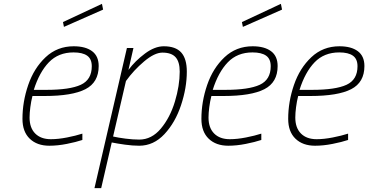

<svg xmlns="http://www.w3.org/2000/svg" viewBox="-20 -750 1918 1000"><path d="M97 -131Q97 -220 127 -307.5Q157 -395 217.5 -452Q278 -509 364 -509Q425 -509 459.5 -483.5Q494 -458 494 -406Q494 -321 425 -285.5Q356 -250 212 -250H149Q142 -223 138 -192Q134 -161 134 -138Q134 -84 163.5 -54.5Q193 -25 245 -25Q283 -25 329 -34Q375 -43 409 -54V-21Q376 -10 328 -0.5Q280 9 237 9Q173 9 135 -27.5Q97 -64 97 -131ZM221 -282Q344 -282 401 -308.5Q458 -335 458 -405Q458 -443 434 -460Q410 -477 363 -477Q284 -477 234.5 -425.5Q185 -374 156 -282ZM308 -635 511 -730 517 -700 313 -610Z M641 -500H675L649 -386Q684 -433 735 -471Q786 -509 833 -509Q895 -509 924 -476.5Q953 -444 953 -377Q953 -293 923 -202.5Q893 -112 836.5 -51.5Q780 9 705 9Q671 9 631.5 3.5Q592 -2 562 -8L507 230H472ZM916 -377Q916 -428 894.5 -452Q873 -476 826 -476Q785 -476 730.5 -430Q676 -384 636 -328L569 -39Q595 -33 633.5 -28Q672 -23 705 -23Q770 -23 818 -80.5Q866 -138 891 -221Q916 -304 916 -377Z M1029 -131Q1029 -220 1059 -307.5Q1089 -395 1149.5 -452Q1210 -509 1296 -509Q1357 -509 1391.5 -483.5Q1426 -458 1426 -406Q1426 -321 1357 -285.5Q1288 -250 1144 -250H1081Q1074 -223 1070 -192Q1066 -161 1066 -138Q1066 -84 1095.5 -54.5Q1125 -25 1177 -25Q1215 -25 1261 -34Q1307 -43 1341 -54V-21Q1308 -10 1260 -0.5Q1212 9 1169 9Q1105 9 1067 -27.5Q1029 -64 1029 -131ZM1153 -282Q1276 -282 1333 -308.5Q1390 -335 1390 -405Q1390 -443 1366 -460Q1342 -477 1295 -477Q1216 -477 1166.5 -425.5Q1117 -374 1088 -282ZM1240 -635 1443 -730 1449 -700 1245 -610Z M1481 -131Q1481 -220 1511 -307.5Q1541 -395 1601.5 -452Q1662 -509 1748 -509Q1809 -509 1843.5 -483.5Q1878 -458 1878 -406Q1878 -321 1809 -285.5Q1740 -250 1596 -250H1533Q1526 -223 1522 -192Q1518 -161 1518 -138Q1518 -84 1547.5 -54.5Q1577 -25 1629 -25Q1667 -25 1713 -34Q1759 -43 1793 -54V-21Q1760 -10 1712 -0.5Q1664 9 1621 9Q1557 9 1519 -27.5Q1481 -64 1481 -131ZM1605 -282Q1728 -282 1785 -308.5Q1842 -335 1842 -405Q1842 -443 1818 -460Q1794 -477 1747 -477Q1668 -477 1618.5 -425.5Q1569 -374 1540 -282Z"/></svg>

Font: Cairo ExtraLight
Style: Italic
Weight: 275
Italic angle: -13°
Designer: Mohamed Gaber, Accademia di Belle Arti di Urbino and others
Foundry: Kief Type Foundry, Accademia di Belle Arti di Urbino and others
Version: Version 3.011